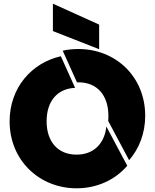

<svg xmlns="http://www.w3.org/2000/svg" viewBox="-20 -1011 837 1038"><path d="M266 -843 516 -745V-878L266 -991ZM678 -145C732 -207 765 -290 765 -385C765 -597 605 -746 404 -746C375 -746 346 -743 319 -737L396 -566H404C505 -566 566 -496 566 -385C566 -375 566 -366 565 -357ZM555 -327C545 -234 486 -175 394 -175C292 -175 232 -246 232 -355C232 -463 289 -532 386 -536L309 -707C150 -671 32 -536 32 -355C32 -143 194 7 394 7C504 7 602 -38 668 -115Z"/></svg>

Font: Poppins STUK1
Style: Regular
Weight: 400
Designer: Jonny Pinhorn (original), Sammy Jo Hughes (modified version)
Foundry: Type Mafia
Version: Version 1.002;hotconv 1.0.109;makeotfexe 2.5.65596